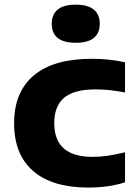

<svg xmlns="http://www.w3.org/2000/svg" viewBox="-20 -814 600 844"><path d="M42 -272Q42 -410 129 -482.8Q216 -555.5 382 -555.5Q465.5 -555.5 529.5 -540V-407.5Q492.5 -414.5 462 -417.8Q431.5 -421 399 -421Q306 -421 262.2 -384.5Q218.5 -348 218.5 -272.5Q218.5 -124.5 386.5 -124.5Q418.5 -124.5 450.8 -129Q483 -133.5 529.5 -144.5V-12.5Q458 10.5 368.5 10.5Q210 10.5 126 -62Q42 -134.5 42 -272ZM207.5 -709.5Q207.5 -750.5 233.8 -772Q260 -793.5 313 -793.5Q366 -793.5 392.2 -772Q418.5 -750.5 418.5 -709.5Q418.5 -626 313 -626Q207.5 -626 207.5 -709.5Z"/></svg>

Font: Encode Sans Expanded
Style: Bold
Weight: 700
Width: 7
Designer: Multiple Designers
Foundry: Impallari Type
Version: Version 2.000